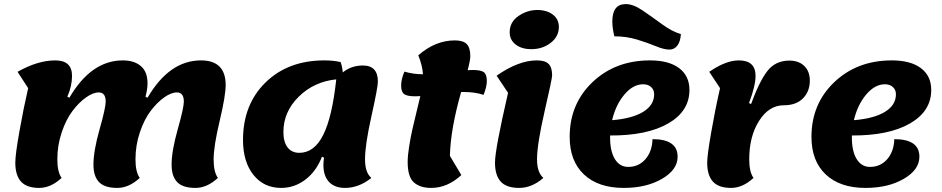

<svg xmlns="http://www.w3.org/2000/svg" viewBox="-20 -896 4615 941"><path d="M172 25Q111 25 83 -6Q55 -37 55 -99Q55 -139 75.5 -254Q96 -369 118 -464L66 -544Q165 -600 251 -600Q333 -600 333 -524Q333 -474 310 -422L320 -417Q427 -600 582 -600Q638 -600 670.5 -572Q703 -544 703 -488Q703 -458 693 -422L703 -417Q810 -600 965 -600Q1086 -600 1086 -479Q1086 -427 1056.5 -303Q1027 -179 1027 -115Q1027 -53 1048 -24Q995 25 938 25Q876 25 848.5 -3.5Q821 -32 821 -89Q821 -156 851 -262Q881 -368 881 -398Q881 -443 847 -443Q819 -443 784.5 -418.5Q750 -394 718.5 -352.5Q687 -311 665.5 -247.5Q644 -184 644 -115Q644 -53 665 -24Q612 25 555 25Q493 25 465.5 -3.5Q438 -32 438 -89Q438 -156 468 -262Q498 -368 498 -398Q498 -443 464 -443Q436 -443 401.5 -418.5Q367 -394 335.5 -352.5Q304 -311 282.5 -247.5Q261 -184 261 -115Q261 -53 282 -24Q229 25 172 25Z M1358 25Q1273 25 1222 -39Q1171 -103 1171 -210Q1171 -384 1281.5 -492Q1392 -600 1570 -600Q1612 -600 1649 -592Q1657 -573 1660 -541Q1701 -575 1759 -575Q1832 -575 1832 -496Q1832 -468 1800.5 -327Q1769 -186 1769 -115Q1769 -50 1800 -24Q1739 25 1671 25Q1620 25 1592.5 -4.5Q1565 -34 1565 -87Q1565 -104 1568 -123L1558 -128Q1530 -56 1476.5 -15.5Q1423 25 1358 25ZM1369 -249Q1369 -200 1389.5 -173.5Q1410 -147 1447 -147Q1520 -147 1564 -234.5Q1608 -322 1628 -507Q1519 -496 1444 -422Q1369 -348 1369 -249Z M2093 25Q2039 25 2008.5 -2Q1978 -29 1978 -102Q1978 -134 1985.5 -180Q1993 -226 2000.5 -259.5Q2008 -293 2022 -350Q2036 -407 2040 -425Q2032 -424 2015 -424Q1975 -424 1960.5 -435Q1946 -446 1946 -477Q1946 -507 1962 -545Q2006 -532 2053 -532Q2050 -576 2030 -625Q2114 -698 2209 -698Q2250 -698 2267.5 -680Q2285 -662 2285 -621Q2285 -601 2272 -552Q2280 -553 2297 -553Q2337 -553 2351.5 -542Q2366 -531 2366 -499Q2366 -471 2350 -431Q2308 -445 2256 -445H2240Q2188 -263 2185 -132L2241 -38Q2173 25 2093 25Z M2584 -655Q2537 -655 2507.5 -677.5Q2478 -700 2478 -738Q2478 -788 2521 -817.5Q2564 -847 2613 -847Q2660 -847 2689.5 -824.5Q2719 -802 2719 -764Q2719 -717 2679 -686Q2639 -655 2584 -655ZM2524 25Q2462 25 2434 -6Q2406 -37 2406 -99Q2406 -164 2470 -441L2414 -525Q2521 -600 2611 -600Q2652 -600 2669 -582.5Q2686 -565 2686 -526Q2686 -511 2649 -350Q2612 -189 2612 -115Q2612 -51 2643 -24Q2587 25 2524 25Z M3261 -653Q3234 -653 3194.5 -669.5Q3155 -686 3102.5 -702Q3050 -718 2991 -718Q2981 -758 2981 -791Q2981 -876 3047 -876Q3083 -876 3127.5 -846Q3172 -816 3223 -778.5Q3274 -741 3317 -729Q3315 -693 3300 -673Q3285 -653 3261 -653ZM3037 25Q2912 25 2842 -41Q2772 -107 2772 -225Q2772 -387 2884 -493.5Q2996 -600 3166 -600Q3258 -600 3308.5 -562Q3359 -524 3359 -455Q3359 -351 3255 -291Q3151 -231 2970 -232V-223Q2970 -155 2993.5 -116.5Q3017 -78 3059 -78Q3110 -78 3143 -115.5Q3176 -153 3178 -214Q3301 -214 3301 -128Q3301 -64 3224.5 -19.5Q3148 25 3037 25ZM3132 -483Q3083 -483 3040.5 -433Q2998 -383 2980 -307Q3079 -315 3132.5 -348Q3186 -381 3186 -434Q3186 -456 3171 -469.5Q3156 -483 3132 -483Z M3563 25Q3502 25 3474 -6Q3446 -37 3446 -99Q3446 -135 3465.5 -247Q3485 -359 3509 -464L3456 -544Q3537 -600 3601 -600Q3683 -600 3683 -524Q3683 -476 3651 -391L3661 -386Q3701 -496 3740.5 -547.5Q3780 -599 3849 -599Q3895 -599 3922 -572.5Q3949 -546 3949 -501Q3949 -448 3915.5 -414Q3882 -380 3821 -380Q3749 -380 3700.5 -304Q3652 -228 3652 -115Q3652 -53 3673 -24Q3620 25 3563 25Z M4222 25Q4097 25 4027 -41Q3957 -107 3957 -225Q3957 -387 4069 -493.5Q4181 -600 4351 -600Q4443 -600 4493.5 -562Q4544 -524 4544 -455Q4544 -351 4440 -291Q4336 -231 4155 -232V-223Q4155 -155 4178.5 -116.5Q4202 -78 4244 -78Q4295 -78 4328 -115.5Q4361 -153 4363 -214Q4486 -214 4486 -128Q4486 -64 4409.5 -19.5Q4333 25 4222 25ZM4317 -483Q4268 -483 4225.5 -433Q4183 -383 4165 -307Q4264 -315 4317.5 -348Q4371 -381 4371 -434Q4371 -456 4356 -469.5Q4341 -483 4317 -483Z"/></svg>

Font: Lemonada
Style: Bold
Weight: 700
Designer: Mohamed Gaber (Arabic), Eduardo Tunni (Latin)
Foundry: Kief Type Foundry
Version: Version 4.004